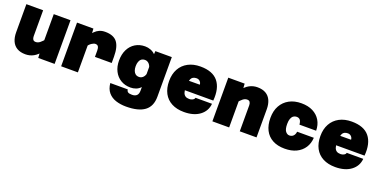

<svg xmlns="http://www.w3.org/2000/svg" viewBox="-19 -1356 4589 2326"><g transform="rotate(20 2275.0 -192.5)"><path d="M255 -563V-229Q255 -203 265.5 -187Q276 -171 301 -171Q329 -171 354.5 -191Q380 -211 416 -254L430 -99Q386 -40 338 -14Q290 12 234 12Q169 12 125.5 -13.5Q82 -39 60.5 -87Q39 -135 39 -201V-563ZM608 -563V0H397L392 -72V-563Z M1038 -247V-328Q1038 -361 1027.5 -379Q1017 -397 990 -397Q970 -397 943 -379Q916 -361 887 -320L869 -462Q896 -496 921.5 -521.5Q947 -547 978.5 -561Q1010 -575 1053 -575Q1160 -575 1207 -515.5Q1254 -456 1254 -328V-247ZM692 0V-563H903L908 -490V0Z M1699 -523 1702 -563H1914V-52Q1914 71 1835 130.5Q1756 190 1596 190Q1524 190 1464 170.5Q1404 151 1366 106Q1328 61 1321 -13H1546Q1549 11 1564.5 21Q1580 31 1616 31Q1655 31 1676 11Q1697 -9 1697 -52V-98Q1671 -70 1638 -57.5Q1605 -45 1567 -45Q1496 -45 1441.5 -78Q1387 -111 1357 -170Q1327 -229 1327 -306Q1327 -387 1357 -447.5Q1387 -508 1441.5 -541.5Q1496 -575 1567 -575Q1604 -575 1638.5 -562Q1673 -549 1699 -523ZM1622 -201Q1647 -201 1667.5 -218Q1688 -235 1697 -265V-357Q1688 -386 1667.5 -403Q1647 -420 1622 -420Q1594 -420 1576 -406.5Q1558 -393 1549 -368Q1540 -343 1540 -310Q1540 -278 1549 -253.5Q1558 -229 1576 -215Q1594 -201 1622 -201Z M2278 12Q2185 12 2118.5 -23Q2052 -58 2017 -123.5Q1982 -189 1982 -281Q1982 -371 2018.5 -437Q2055 -503 2122.5 -539Q2190 -575 2281 -575Q2439 -575 2509.5 -488Q2580 -401 2566 -240H2148L2150 -364L2347 -365Q2346 -390 2328.5 -407.5Q2311 -425 2285 -425Q2233 -425 2215.5 -388Q2198 -351 2198 -271Q2198 -234 2206.5 -209Q2215 -184 2234 -171Q2253 -158 2286 -158Q2308 -158 2328.5 -169Q2349 -180 2352 -198H2565Q2557 -103 2480.5 -45.5Q2404 12 2278 12Z M2995 0V-334Q2995 -360 2984.5 -376Q2974 -392 2949 -392Q2921 -392 2895.5 -372Q2870 -352 2834 -309L2820 -464Q2864 -523 2912 -549Q2960 -575 3016 -575Q3081 -575 3124.5 -549.5Q3168 -524 3189.5 -476Q3211 -428 3211 -362V0ZM2642 0V-563H2853L2858 -491V0Z M3576 12Q3484 12 3419.5 -23Q3355 -58 3321.5 -123.5Q3288 -189 3288 -281Q3288 -372 3324.5 -437.5Q3361 -503 3427 -539Q3493 -575 3583 -575Q3669 -575 3731 -543.5Q3793 -512 3827 -455.5Q3861 -399 3862 -323H3647Q3643 -366 3627.5 -383.5Q3612 -401 3583 -401Q3560 -401 3542 -388Q3524 -375 3514 -348.5Q3504 -322 3504 -281Q3504 -214 3525.5 -186Q3547 -158 3576 -158Q3596 -158 3611.5 -166.5Q3627 -175 3637 -191.5Q3647 -208 3650 -233H3865Q3861 -159 3825 -104Q3789 -49 3726 -18.5Q3663 12 3576 12Z M4228 12Q4135 12 4068.5 -23Q4002 -58 3967 -123.5Q3932 -189 3932 -281Q3932 -371 3968.5 -437Q4005 -503 4072.5 -539Q4140 -575 4231 -575Q4389 -575 4459.5 -488Q4530 -401 4516 -240H4098L4100 -364L4297 -365Q4296 -390 4278.5 -407.5Q4261 -425 4235 -425Q4183 -425 4165.5 -388Q4148 -351 4148 -271Q4148 -234 4156.5 -209Q4165 -184 4184 -171Q4203 -158 4236 -158Q4258 -158 4278.5 -169Q4299 -180 4302 -198H4515Q4507 -103 4430.5 -45.5Q4354 12 4228 12Z"/></g></svg>

Font: Azeret Mono Thin Black
Style: Regular
Weight: 900
Version: Version 1.002